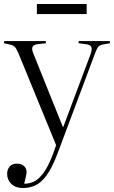

<svg xmlns="http://www.w3.org/2000/svg" viewBox="-20 -718 574 968"><path d="M96 230Q59 230 37.5 209.5Q16 189 16 158Q16 137 28.5 122Q41 107 65 107Q88 107 101 119Q114 131 114 150Q113 167 102 208Q123 209 147 199.5Q171 190 196.5 157.5Q222 125 247 59L263 14L76 -442Q65 -469 56.5 -479.5Q48 -490 31 -493L0 -500L1 -511H211V-500L168 -495Q148 -492 143.5 -480.5Q139 -469 149 -446L297 -78H299L437 -446Q445 -469 440.5 -480.5Q436 -492 415 -495L376 -500L377 -511H534V-500L500 -494Q483 -491 475.5 -482Q468 -473 458 -446L272 51Q243 128 214.5 166.5Q186 205 156.5 217.5Q127 230 96 230ZM166 -647V-698H417V-647Z"/></svg>

Font: Literata 72pt Light
Style: Regular
Weight: 300
Designer: Latin by Veronika Burian and Jose Scaglione. Greek by Irene Vlachou. Cyrillic by Vera Evstafieva.
Foundry: TypeTogether
Version: Version 3.002